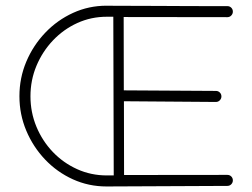

<svg xmlns="http://www.w3.org/2000/svg" viewBox="-20 -676 894 680"><path d="M784.7 -654.3H785.2Q793.5 -654.3 799.1 -648.7Q804.7 -643.1 804.7 -634.8Q804.7 -627 799.1 -621.1Q793.5 -615.2 785.2 -615.2H784.7L418 -615.7L418.5 -356L744.6 -354Q752.9 -354 758.5 -348.4Q764.2 -342.8 764.2 -334.5Q764.2 -326.7 758.5 -320.8Q752.9 -314.9 744.6 -314.9H744.1L418.9 -317.4L419.4 -56.2L784.7 -56.6H785.2Q793.5 -56.6 799.1 -51Q804.7 -45.4 804.7 -37.1Q804.7 -29.3 799.1 -23.4Q793.5 -17.6 785.2 -17.6H784.7L357.4 -15.6Q293.9 -15.6 238 -41Q182.1 -66.4 139.6 -111.1Q97.2 -155.8 73 -213.4Q48.8 -271 48.8 -335.4Q48.8 -399.9 73.2 -457.8Q97.7 -515.6 140.4 -560.3Q183.1 -605 238.8 -630.4Q294.4 -655.8 357.4 -655.8Q360.8 -655.8 387.7 -655.5Q414.6 -655.3 456.1 -655.3Q497.6 -655.3 545.9 -655Q594.2 -654.8 641.1 -654.5Q688 -654.3 726.1 -654.3Q764.2 -654.3 784.7 -654.3ZM358.4 -616.7Q302.7 -616.7 253.9 -594.5Q205.1 -572.3 167.7 -533Q130.4 -493.7 109.1 -442.9Q87.9 -392.1 87.9 -335Q87.9 -278.3 108.9 -227.5Q129.9 -176.8 167 -137.9Q204.1 -99.1 253.2 -76.9Q302.2 -54.7 358.4 -54.7H382.8L381.3 -616.7Z"/></svg>

Font: Manjari Thin
Style: Regular
Weight: 100
Designer: Santhosh Thottingal <santhosh.thottingal@gmail.com>
Version: Version 2.000